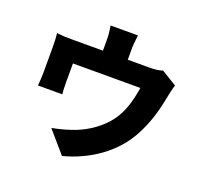

<svg xmlns="http://www.w3.org/2000/svg" viewBox="-149 -996 1297 1234"><g transform="rotate(20 500.0 -378.5)"><path d="M819 -669C799 -662 772 -657 728 -657H582V-724C582 -757 584 -776 590 -826H403C411 -776 412 -757 412 -724V-657H203C163 -657 133 -658 96 -662C100 -637 101 -594 101 -571V-399C101 -368 99 -333 96 -304H263C260 -326 259 -361 259 -386V-514H720C706 -423 683 -343 635 -276C581 -203 505 -153 433 -123C386 -104 322 -86 270 -77L396 69C571 24 729 -84 811 -241C857 -329 882 -410 902 -515C906 -535 915 -579 924 -605Z"/></g></svg>

Font: Noto Sans Korean Black
Style: Bold
Weight: 900
Designer: Ryoko NISHIZUKA (kana & ideographs); Paul D. Hunt (Latin, Greek & Cyrillic); Wenlong ZHANG (bopomofo); Sandoll Communica
Foundry: Adobe Systems Incorporated
Version: Version 1.000;PS 1;hotconv 1.0.78;makeotf.lib2.5.61930